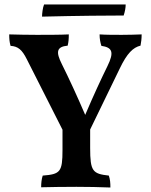

<svg xmlns="http://www.w3.org/2000/svg" viewBox="-20 -831 671 854"><path d="M539 -811H176C170 -797 167 -770 167 -757C325 -761 469 -762 530 -762C536 -780 539 -797 539 -811ZM522 -676C490 -676 450 -676 423 -678C423 -658 426 -643 431 -627C479 -620 489 -600 458 -537C430 -480 396 -407 359 -320C323 -404 285 -486 255 -546C228 -600 231 -623 281 -628C285 -645 286 -657 286 -678C252 -676 181 -676 143 -676C105 -676 54 -677 21 -678C21 -659 22 -644 27 -627C60 -625 78 -610 99 -568L258 -254V-164C258 -66 248 -56 170 -50C165 -35 163 -16 163 2C200 1 268 0 320 0C368 0 423 1 471 3C471 -17 470 -33 464 -50C392 -58 381 -69 381 -173V-255L513 -527C545 -594 572 -620 605 -628C608 -644 610 -658 610 -678C585 -677 552 -676 522 -676Z"/></svg>

Font: Vollkorn Semibold
Style: Regular
Weight: 600
Designer: Friedrich Althausen
Foundry: Friedrich Althausen
Version: Version 4.015;PS 004.015;hotconv 1.0.88;makeotf.lib2.5.64775